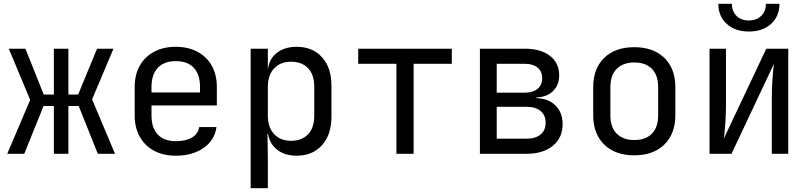

<svg xmlns="http://www.w3.org/2000/svg" viewBox="-20 -805 4240 1005"><path d="M18 0 138 -282 26 -550H113L209 -310H262V-550H338V-310H389L488 -550H574L462 -285L582 0H492L392 -250H338V0H262V-250H208L107 0Z M900 10Q835 10 786.5 -16Q738 -42 711.5 -89.5Q685 -137 685 -200V-350Q685 -414 711.5 -461Q738 -508 786.5 -534Q835 -560 900 -560Q965 -560 1013.5 -534Q1062 -508 1088.5 -461Q1115 -414 1115 -350V-253H773V-200Q773 -135 806 -100.5Q839 -66 900 -66Q952 -66 984 -84.5Q1016 -103 1023 -140H1113Q1104 -71 1045.5 -30.5Q987 10 900 10ZM773 -321H1027V-350Q1027 -415 994.5 -450Q962 -485 900 -485Q839 -485 806 -450Q773 -415 773 -350Z M1292 180V-550H1382V-445H1383Q1390 -499 1430.5 -529.5Q1471 -560 1533 -560Q1616 -560 1665.5 -505.5Q1715 -451 1715 -356V-195Q1715 -100 1665.5 -45Q1616 10 1533 10Q1471 10 1431 -21Q1391 -52 1383 -105H1380L1382 20V180ZM1503 -68Q1560 -68 1592.5 -102Q1625 -136 1625 -200V-350Q1625 -414 1592.5 -448Q1560 -482 1503 -482Q1448 -482 1415 -447Q1382 -412 1382 -350V-200Q1382 -138 1415 -103Q1448 -68 1503 -68Z M2055 0V-471H1855V-550H2345V-471H2145V0Z M2492 0V-550H2728Q2811 -550 2859 -512.5Q2907 -475 2907 -411Q2907 -360 2875 -328.5Q2843 -297 2788 -295V-291Q2850 -290 2887.5 -253Q2925 -216 2925 -155Q2925 -84 2874 -42Q2823 0 2736 0ZM2580 -320H2728Q2770 -320 2794 -340Q2818 -360 2818 -396Q2818 -431 2794 -451Q2770 -471 2728 -471H2580ZM2580 -79H2736Q2783 -79 2809.5 -101Q2836 -123 2836 -163Q2836 -202 2809.5 -224Q2783 -246 2736 -246H2580Z M3300 8Q3200 8 3142.5 -48.5Q3085 -105 3085 -202V-348Q3085 -446 3142.5 -502Q3200 -558 3300 -558Q3400 -558 3457.5 -502Q3515 -446 3515 -349V-202Q3515 -105 3457.5 -48.5Q3400 8 3300 8ZM3300 -72Q3359 -72 3392 -105Q3425 -138 3425 -202V-348Q3425 -412 3392 -445Q3359 -478 3300 -478Q3242 -478 3208.5 -445Q3175 -412 3175 -348V-202Q3175 -138 3208.5 -105Q3242 -72 3300 -72Z M3694 0V-550H3780V-250Q3780 -207 3776.5 -158Q3773 -109 3769 -80L3991 -550H4106V0H4020V-300Q4020 -344 4023.5 -393Q4027 -442 4031 -471L3809 0ZM3900 -640Q3828 -640 3784 -680Q3740 -720 3740 -785H3811Q3811 -746 3835 -722Q3859 -698 3899 -698Q3940 -698 3964.5 -722Q3989 -746 3989 -785H4060Q4060 -720 4016 -680Q3972 -640 3900 -640Z"/></svg>

Font: Liga JetBrainsMono Nerd Font
Style: Regular
Weight: 400
Designer: Philipp Nurullin, Konstantin Bulenkov
Foundry: JetBrains
Version: Version 2.225; ttfautohint (v1.8.3)